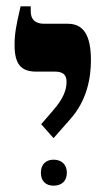

<svg xmlns="http://www.w3.org/2000/svg" viewBox="-20 -667 340 606"><path d="M149 -231 201 -290C255 -350 267 -422 267 -477C267 -555 244 -592 194 -592H120C91 -592 77 -605 77 -632V-647H45C31 -587 26 -561 26 -525C26 -465 46 -441 94 -441H153C180 -441 190 -430 190 -409C190 -384 181 -357 148 -319L110 -275ZM149 -81C173 -81 191 -94 191 -122C191 -149 173 -163 149 -163C126 -163 109 -149 109 -122C109 -94 126 -81 149 -81Z"/></svg>

Font: Noto Serif Hebrew SemiCondensed
Style: Bold
Weight: 700
Width: 4
Designer: Monotype Design Team
Foundry: Monotype Imaging Inc.
Version: Version 2.004